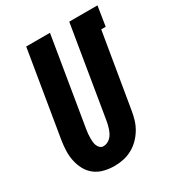

<svg xmlns="http://www.w3.org/2000/svg" viewBox="-177 -846 889 966"><g transform="rotate(-30 267.5 -363.5)"><path d="M207 8Q177 8 148 1Q119 -6 96 -23Q73 -40 59 -65Q45 -90 38.5 -119Q32 -148 33 -178.5Q34 -209 39 -240L121 -735H259L174 -221Q172 -209 171 -197.5Q170 -186 170 -174.5Q170 -163 171 -152Q172 -141 176 -131Q180 -121 188 -113.5Q196 -106 208 -106Q219 -106 230 -111Q241 -116 249.5 -124.5Q258 -133 263.5 -143.5Q269 -154 273 -165Q277 -176 279.5 -187Q282 -198 284 -209L371 -735H535L517 -621H491L419 -190Q415 -165 407.5 -140Q400 -115 386 -91.5Q372 -68 352.5 -48.5Q333 -29 309 -16Q285 -3 259 2.5Q233 8 207 8Z"/></g></svg>

Font: Iosevka Heavy
Style: Italic
Weight: 900
Italic angle: -9°
Monospace: yes
Designer: Belleve Invis
Foundry: Belleve Invis
Version: Version 32.5.0; ttfautohint (v1.8.4)